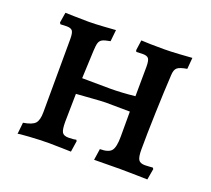

<svg xmlns="http://www.w3.org/2000/svg" viewBox="-94 -624 824 751"><g transform="rotate(20 318.0 -248.5)"><path d="M51 -40Q88 -46 100 -59.5Q112 -73 112 -106L113 -411Q113 -436 107 -444.5Q101 -453 83 -453L57 -452L53 -458L60 -501Q70 -501 98.5 -500Q127 -499 156 -499Q181 -499 219 -501.5Q257 -504 269 -505L264 -457Q241 -453 231.5 -448Q222 -443 218.5 -432.5Q215 -422 214 -398L209 -283L325 -282Q372 -282 429 -288L430 -411Q430 -436 424 -444.5Q418 -453 400 -453L373 -452L370 -458L376 -501Q387 -500 415.5 -499.5Q444 -499 473 -499Q497 -499 536 -501.5Q575 -504 587 -505L583 -458Q553 -453 543 -444.5Q533 -436 532 -414Q528 -346 525 -253.5Q522 -161 522 -100Q522 -69 529 -58Q536 -47 556 -47Q567 -47 576 -48Q585 -49 588 -49L592 -44L584 2Q573 2 540.5 1Q508 0 471 0L362 1L369 -46Q405 -46 417 -61Q429 -76 429 -120V-224L329 -225Q314 -225 268.5 -221.5Q223 -218 207 -217L205 -100Q205 -68 211.5 -57Q218 -46 238 -46Q250 -46 258.5 -47Q267 -48 270 -49L273 -44L266 2Q256 2 229 1Q202 0 175 0Q139 0 93 3Q47 6 46 8Z"/></g></svg>

Font: Alegreya SC Medium
Style: Regular
Weight: 500
Designer: Juan Pablo del Peral
Foundry: Huerta Tipografica
Version: Version 2.007; ttfautohint (v1.6)